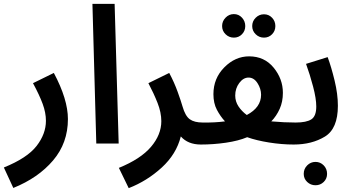

<svg xmlns="http://www.w3.org/2000/svg" viewBox="-53 -744 1821 995"><path d="M16 230Q145 178 222 87.5Q299 -3 299 -127Q299 -229 226 -366L118 -313Q151 -252 168 -206Q185 -160 185 -118Q185 -50 136.5 12.5Q88 75 -33 124Z M446 0 426 -724H541L562 0Z M988 5Q1055 5 1055 -54Q1055 -77 1041 -93Q1027 -109 998 -109Q954 -109 930.5 -126Q907 -143 893 -192Q885 -220 867.5 -268.5Q850 -317 824 -366L716 -313Q744 -260 763.5 -210.5Q783 -161 783 -116Q783 -46 729.5 17Q676 80 563 126L614 231Q709 194 785 124.5Q861 55 884 -37Q921 5 988 5Z M1536 -54Q1536 -77 1522 -93Q1508 -109 1479 -109Q1452 -109 1419 -110.5Q1386 -112 1353 -115Q1380 -143 1396.5 -180Q1413 -217 1413 -263Q1413 -335 1365 -393.5Q1317 -452 1238 -452Q1166 -452 1109.5 -395Q1053 -338 1053 -256Q1053 -209 1071 -175Q1089 -141 1113 -115Q1059 -108 998 -109L988 5Q1053 5 1118 -4.5Q1183 -14 1228 -33Q1276 -16 1341.5 -5.5Q1407 5 1469 5Q1501 5 1518.5 -12Q1536 -29 1536 -54ZM1166 -249Q1166 -286 1187 -314Q1208 -342 1235 -342Q1263 -342 1281.5 -313Q1300 -284 1300 -253Q1300 -187 1226 -148Q1200 -167 1183 -192.5Q1166 -218 1166 -249ZM1159 -549Q1184 -549 1201 -566.5Q1218 -584 1218 -609Q1218 -634 1201 -652.5Q1184 -671 1159 -671Q1134 -671 1116 -652.5Q1098 -634 1098 -609Q1098 -584 1116 -566.5Q1134 -549 1159 -549ZM1315 -549Q1340 -549 1357 -566.5Q1374 -584 1374 -609Q1374 -634 1357 -652Q1340 -670 1315 -670Q1290 -670 1272 -652Q1254 -634 1254 -609Q1254 -584 1272 -566.5Q1290 -549 1315 -549Z M1469 5Q1563 5 1630.5 -36Q1698 -77 1698 -196Q1698 -256 1681 -326.5Q1664 -397 1645 -448L1533 -413Q1553 -358 1569.5 -295.5Q1586 -233 1586 -192Q1586 -142 1560.5 -125.5Q1535 -109 1479 -109ZM1582 216Q1607 216 1624.5 199Q1642 182 1642 157Q1642 131 1624.5 113Q1607 95 1582 95Q1557 95 1539 113Q1521 131 1521 157Q1521 182 1539 199Q1557 216 1582 216Z"/></svg>

Font: Noto Sans Arabic UI SemiCondensed Semi
Style: Regular
Weight: 600
Width: 4
Designer: Nadine Chahine - Monotype Design Team
Foundry: Monotype Imaging Inc.
Version: Version 1.900